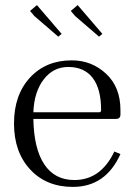

<svg xmlns="http://www.w3.org/2000/svg" viewBox="-20 -716 528 754"><path d="M125 -696 222 -583 209 -572 115 -653 98 -673ZM285 -696 382 -583 369 -572 275 -653 258 -673ZM111 -275H369Q377 -275 377 -284Q377 -367 344 -410Q311 -453 248 -453Q189 -453 151.5 -404Q114 -355 111 -275ZM453 -266Q453 -249 435 -249H111Q113 -132 154 -70.5Q195 -9 272 -9Q376 -9 429 -121L453 -111Q395 18 266 18Q162 18 98.5 -50.5Q35 -119 35 -231Q35 -343 97.5 -411Q160 -479 262 -479Q340 -479 396.5 -426.5Q453 -374 453 -284Z"/></svg>

Font: Foglihten068fMac
Style: Regular
Weight: 500
Designer: gluk (gluksza@wp.pl)
Foundry: gluk (gluksza@wp.pl)
Version: Version 0.68